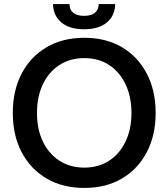

<svg xmlns="http://www.w3.org/2000/svg" viewBox="-20 -908 829 945"><path d="M395 17Q289 17 210 -29Q131 -75 87 -158Q43 -241 43 -352Q43 -463 87 -546.5Q131 -630 210 -676Q289 -722 395 -722Q501 -722 579.5 -676Q658 -630 702 -546.5Q746 -463 746 -352Q746 -241 702 -158Q658 -75 579.5 -29Q501 17 395 17ZM395 -83Q465 -83 517 -117Q569 -151 598 -211.5Q627 -272 627 -352Q627 -432 598 -493Q569 -554 517 -588Q465 -622 395 -622Q325 -622 272.5 -588Q220 -554 191 -493Q162 -432 162 -352Q162 -272 191 -211.5Q220 -151 272.5 -117Q325 -83 395 -83ZM394 -764Q322 -764 282 -797.5Q242 -831 241 -888H322Q322 -860 340.5 -845Q359 -830 394 -830Q429 -830 447 -845Q465 -860 466 -888H547Q546 -831 506 -797.5Q466 -764 394 -764Z"/></svg>

Font: TikTok Sans 24pt Medium
Style: Regular
Weight: 500
Version: Version 4.000